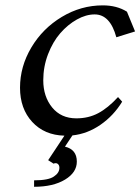

<svg xmlns="http://www.w3.org/2000/svg" viewBox="-20 -511 531 726"><path d="M460 -466.8 490.7 -392.1 419.9 -370.1Q396.5 -456.5 337.9 -456.5Q305.2 -456.5 270.8 -437.3Q236.3 -418 208 -385.5Q179.7 -353 161.6 -305.9Q143.6 -258.8 143.6 -207.5Q143.6 -146 177.2 -104.7Q210.9 -63.5 268.6 -63.5Q314.5 -63.5 351.3 -83Q388.2 -102.5 426.3 -144L441.9 -126.5Q409.7 -73.7 360.1 -39.3Q310.5 -4.9 253.9 1L225.6 43.5Q270.5 54.2 270.5 100.1Q270.5 141.1 226.1 168Q181.2 195.3 108.9 195.3V170.9Q163.6 170.9 184.1 156.2Q204.6 142.6 204.6 123.5Q204.6 115.2 200.4 110.6Q196.3 106 190.4 106Q186 106 182.6 107.9L162.1 94.7L223.6 2Q147.9 0 101.8 -50Q55.7 -100.1 55.7 -179.2Q55.7 -259.3 98.4 -331.3Q141.1 -403.3 213.6 -447Q286.1 -490.7 368.7 -490.7Q421.9 -490.7 460 -466.8Z"/></svg>

Font: Flanker
Style: Italic
Weight: 400
Italic angle: -12°
Designer: Flanker
Version: Version 2.027